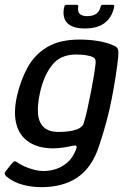

<svg xmlns="http://www.w3.org/2000/svg" viewBox="-31 -642 540 796"><path d="M39 -242Q54 -309 83.5 -362.5Q113 -416 165 -447Q217 -478 299 -478Q338 -478 375 -472Q412 -466 438 -454Q455 -448 458 -437.5Q461 -427 459 -405Q451 -329 432 -231.5Q413 -134 378 -32Q349 54 289.5 94Q230 134 139 134Q103 134 63.5 124Q24 114 -6 88Q-10 84 -11 79Q-12 74 -8 69Q-5 65 0 58.5Q5 52 10.5 45Q16 38 19 35Q26 27 29.5 26.5Q33 26 39 30Q51 39 69.5 47.5Q88 56 109.5 61.5Q131 67 150 67Q175 67 200.5 59Q226 51 248.5 31.5Q271 12 284 -22Q284 -24 285 -25.5Q286 -27 286 -28Q288 -35 284.5 -37.5Q281 -40 272 -38Q255 -34 233 -30.5Q211 -27 189 -27Q130 -27 90.5 -52Q51 -77 37.5 -125Q24 -173 39 -242ZM134 -254Q124 -208 126.5 -172Q129 -136 149.5 -115.5Q170 -95 213 -95Q233 -95 252.5 -97.5Q272 -100 289 -106Q299 -110 306.5 -116.5Q314 -123 316 -131Q324 -156 331.5 -190.5Q339 -225 346 -260.5Q353 -296 358 -326.5Q363 -357 365 -376Q366 -382 365 -391Q364 -400 356 -404Q346 -410 326.5 -413Q307 -416 284 -416Q219 -416 184 -371Q149 -326 134 -254ZM321 -524Q271 -524 249 -545.5Q227 -567 234 -608Q236 -617 238 -619.5Q240 -622 247 -622H285Q291 -622 292.5 -620.5Q294 -619 293 -613Q290 -593 300 -584Q310 -575 331 -575Q352 -575 366.5 -584Q381 -593 386 -613Q387 -619 389.5 -620.5Q392 -622 396 -622H436Q442 -622 442.5 -619.5Q443 -617 441 -608Q432 -569 402.5 -546.5Q373 -524 321 -524Z"/></svg>

Font: Glory Medium
Style: Italic
Weight: 500
Italic angle: -12°
Version: Version 1.011